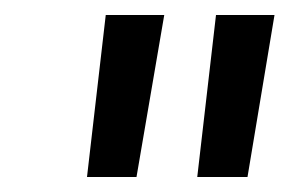

<svg xmlns="http://www.w3.org/2000/svg" viewBox="-20 -710 396 256"><path d="M162 -474H96L121 -690H199ZM310 -474H243L268 -690H346Z"/></svg>

Font: Exo 2.0 Medium
Style: Italic
Weight: 500
Italic angle: -8°
Designer: Natanael Gama
Version: Version 1.001;PS 001.001;hotconv 1.0.70;makeotf.lib2.5.58329